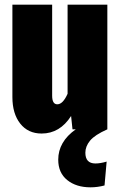

<svg xmlns="http://www.w3.org/2000/svg" viewBox="-20 -553 515 821"><path d="M345 100Q345 146 388 146Q409 146 436 138L427 240Q397 248 367 248Q306 248 267.5 217Q229 186 229 130Q229 53 304 0H290L284 -57Q236 18 158 18Q100 18 66.5 -24.5Q33 -67 33 -138V-533H203V-144Q203 -107 225 -107Q249 -107 269 -152V-533H439V0Q385 24 365 48.5Q345 73 345 100Z"/></svg>

Font: Fira Sans Compressed ExtraBold
Style: Regular
Weight: 800
Width: 1
Designer: bBox Type GmbH & Carrois Corporate GbR & Edenspiekermann AG
Foundry: bBox Type GmbH & Carrois Corporate GbR & Edenspiekermann AG
Version: Version 4.301